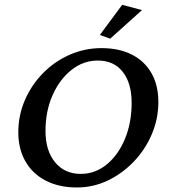

<svg xmlns="http://www.w3.org/2000/svg" viewBox="-20 -786 716 814"><path d="M305.7 8.8Q230.5 8.8 174.3 -20Q118.2 -48.8 87.9 -101.6Q57.6 -154.3 57.6 -224.6Q57.6 -296.9 85.4 -361.3Q113.3 -425.8 162.1 -475.6Q210.9 -525.4 274.9 -553.7Q338.9 -582 410.2 -582Q485.4 -582 539.6 -554.2Q593.8 -526.4 622.6 -475.1Q651.4 -423.8 651.4 -353.5Q651.4 -282.2 623.5 -216.8Q595.7 -151.4 546.9 -100.6Q498 -49.8 436.5 -20.5Q375 8.8 305.7 8.8ZM322.3 -48.8Q383.8 -48.8 432.6 -88.9Q481.4 -128.9 509.8 -197.3Q538.1 -265.6 538.1 -349.6Q538.1 -433.6 500.5 -481.4Q462.9 -529.3 394.5 -529.3Q333 -529.3 282.7 -489.3Q232.4 -449.2 202.6 -381.8Q172.9 -314.5 172.9 -230.5Q172.9 -147.5 213.4 -98.1Q253.9 -48.8 322.3 -48.8ZM447.3 -622.1 403.3 -637.7 498 -765.6 582 -743.2Z"/></svg>

Font: Crimson Pro ExtraLight Medium
Style: Italic
Weight: 500
Italic angle: -12°
Version: Version 1.002